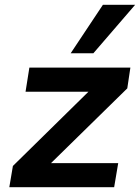

<svg xmlns="http://www.w3.org/2000/svg" viewBox="-20 -784 586 804"><path d="M19 0 34 -89 382 -431 376 -400H87L103 -501H526L513 -414L160 -68L166 -101H475L458 0ZM276 -561 411 -764H546L371 -561Z"/></svg>

Font: Nunito Sans 7pt
Style: Bold Italic
Weight: 700
Italic angle: -9°
Version: Version 3.101;gftools[0.9.27]